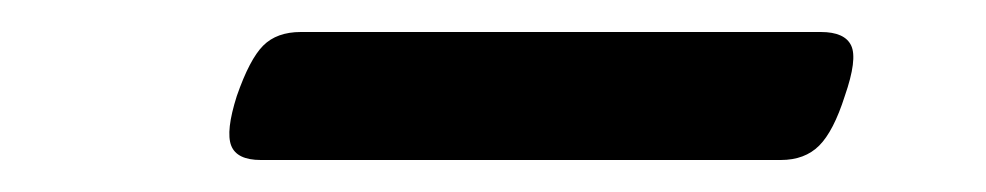

<svg xmlns="http://www.w3.org/2000/svg" viewBox="-20 -401 616 120"><path d="M143 -301Q128 -301 124.5 -310Q121 -319 128 -341Q136 -364 144.5 -372.5Q153 -381 168 -381H493Q508 -381 512 -372.5Q516 -364 508 -341Q501 -319 492 -310Q483 -301 468 -301Z"/></svg>

Font: Playwrite DE LA
Style: Regular
Weight: 400
Designer: Veronika Burian, José Scaglione
Foundry: TypeTogether
Version: Version 1.002